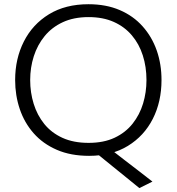

<svg xmlns="http://www.w3.org/2000/svg" viewBox="-20 -746 858 932"><path d="M656.5 167Q625 141 593.2 115.5Q561.5 90 529.5 64L447 -3L486.5 -45L584 30.5Q616.5 55 648.5 80Q680.5 105 720 135.5ZM412.5 10.5Q323 10.5 255.8 -18.8Q188.5 -48 143.5 -99Q98.5 -150 76 -216.5Q53.5 -283 53.5 -357.5Q53.5 -461 95.8 -544.5Q138 -628 217.8 -676.8Q297.5 -725.5 409.5 -725.5Q495 -725.5 561 -697.2Q627 -669 672.2 -618.2Q717.5 -567.5 740.8 -501Q764 -434.5 764 -357.5Q764 -252.5 721.8 -169.2Q679.5 -86 600.8 -37.8Q522 10.5 412.5 10.5ZM410 -52.5Q483.5 -52.5 536.5 -77.5Q589.5 -102.5 623.8 -145.8Q658 -189 674.5 -243.5Q691 -298 691 -357.5Q691 -421.5 673.2 -477Q655.5 -532.5 620.2 -574.2Q585 -616 532.5 -639.5Q480 -663 410 -663Q338 -663 284.8 -638.2Q231.5 -613.5 196.5 -570.5Q161.5 -527.5 144 -472.8Q126.5 -418 126.5 -357.5Q126.5 -297 143.5 -242Q160.5 -187 195 -144.2Q229.5 -101.5 283 -77Q336.5 -52.5 410 -52.5Z"/></svg>

Font: Commissioner Thin Light
Style: Regular
Weight: 300
Version: Version 1.000